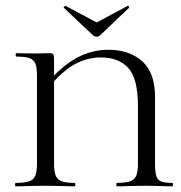

<svg xmlns="http://www.w3.org/2000/svg" viewBox="-20 -655 637 675"><path d="M242 -12Q245 -12 245 -6Q245 0 242 0Q215 0 199 -1L138 -2L79 -1Q63 0 35 0Q33 0 33 -6Q33 -12 35 -12Q67 -12 82.5 -17.5Q98 -23 104 -37Q110 -51 110 -81V-387Q110 -417 104.5 -431Q99 -445 84 -450.5Q69 -456 38 -456Q35 -456 35 -462Q35 -468 38 -468L103 -467L152 -468Q164 -468 167 -464.5Q170 -461 170 -449V-83Q170 -53 175.5 -38.5Q181 -24 196 -18Q211 -12 242 -12ZM361 -480Q435 -480 480 -439.5Q525 -399 525 -315V-81Q525 -51 529.5 -36.5Q534 -22 546.5 -17Q559 -12 586 -12Q588 -12 588 -6Q588 0 586 0Q561 0 547 -1L494 -2L431 -1Q416 0 391 0Q389 0 389 -6Q389 -12 391 -12Q423 -12 438.5 -18Q454 -24 459.5 -38.5Q465 -53 465 -83V-282Q465 -378 431.5 -415.5Q398 -453 335 -453Q285 -453 241.5 -428.5Q198 -404 146 -343L136 -352Q192 -419 246 -449.5Q300 -480 361 -480ZM204 -629Q204 -631 207 -633Q210 -635 211 -634L320 -576L428 -634L430 -635Q432 -635 433.5 -631.5Q435 -628 433 -627L331 -530Q327 -526 320 -526Q312 -526 308 -530L205 -627Z"/></svg>

Font: Cormorant Unicase
Style: Regular
Weight: 400
Designer: Christian Thalmann (Catharsis Fonts)
Foundry: Catharsis Fonts
Version: Version 4.000